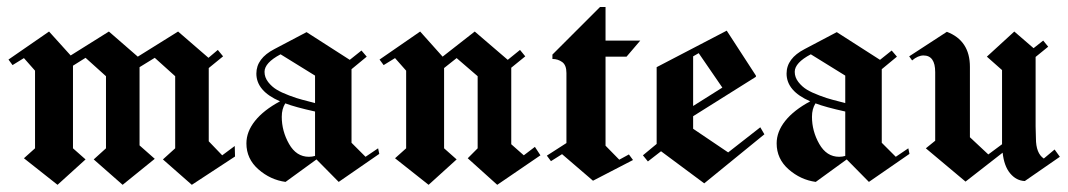

<svg xmlns="http://www.w3.org/2000/svg" viewBox="-20 -515 3047 548"><path d="M421.7 -61.7 330 12.5 247.5 -60 282.5 -91.7V-297.5L224.2 -350L188.3 -327.5V-91.7L224.2 -60L144.2 12.5L48.3 -63.3L80 -91.7V-313.3L48.3 -349.2L15.8 -329.2L4.2 -345L120 -425L181.7 -356.7L290.8 -425L373.3 -353.3L488.3 -425L575 -350L601.7 -372.5L616.7 -354.2L575.8 -320.8V-111.7L614.2 -71.7L650 -98.3L650.8 -68.3L527.5 12.5L445 -60L480 -91.7V-297.5L421.7 -350L378.3 -323.3V-100Z M780.8 -360Q735 -335.8 735 -310Q735 -294.2 745.4 -280.8Q755.8 -267.5 769.6 -259.2Q783.3 -250.8 805.4 -242.5Q827.5 -234.2 842.5 -230.4Q857.5 -226.7 879.2 -220.8Q879.2 -234.2 879.2 -260.4Q879.2 -286.7 879.2 -299.2ZM795 4.2Q751.7 -1.7 717.5 -31.7Q683.3 -61.7 683.3 -105.8Q683.3 -139.2 707.9 -170Q732.5 -200.8 779.2 -225.8Q711.7 -255 711.7 -305Q711.7 -348.3 763.3 -375L855 -423.3L978.3 -344.2L1011.7 -370.8L1026.7 -353.3L983.3 -317.5V-107.5L1023.3 -67.5L1059.2 -91.7L1062.5 -75.8L946.7 4.2L883.3 -60ZM879.2 -196.7Q822.5 -209.2 794.2 -220Q784.2 -204.2 784.2 -181.7Q784.2 -140.8 805 -104.2Q825.8 -67.5 861.7 -67.5Q870.8 -67.5 879.2 -70Q879.2 -91.7 879.2 -133.3Q879.2 -175 879.2 -196.7Z M1506.7 -95.8 1522.5 -71.7 1399.2 12.5 1315 -63.3 1343.3 -91.7V-297.5L1283.3 -349.2L1247.5 -320.8V-91.7L1283.3 -60L1203.3 12.5L1107.5 -63.3L1139.2 -91.7V-313.3L1107.5 -349.2L1075 -329.2L1063.3 -345L1179.2 -425L1243.3 -353.3L1335 -425L1429.2 -344.2L1464.2 -372.5L1479.2 -354.2L1439.2 -321.7V-103.3L1475 -71.7Z M1708.3 -99.2 1747.5 -59.2 1775 -74.2 1786.7 -58.3 1672.5 0.8 1584.2 -75 1552.5 -55 1540.8 -70.8 1596.7 -106.7V-306.7Q1596.7 -329.2 1584.6 -337.9Q1572.5 -346.7 1556.7 -346.7V-359.2L1692.5 -495H1708.3V-399.2H1807.5L1768.3 -353.3H1708.3Z M1829.2 -54.2 1815 -71.7 1854.2 -104.2V-323.3L2054.2 -427.5L2137.5 -299.2V-295.8L1958.3 -183.3V-147.5L2058.3 -80L2150 -151.7L2161.7 -131.7L1990 8.3L1866.7 -83.3ZM1958.3 -212.5 2041.7 -265 1974.2 -363.3 1958.3 -354.2Z M2294.2 -360Q2248.3 -335.8 2248.3 -310Q2248.3 -294.2 2258.8 -280.8Q2269.2 -267.5 2282.9 -259.2Q2296.7 -250.8 2318.8 -242.5Q2340.8 -234.2 2355.8 -230.4Q2370.8 -226.7 2392.5 -220.8Q2392.5 -234.2 2392.5 -260.4Q2392.5 -286.7 2392.5 -299.2ZM2308.3 4.2Q2265 -1.7 2230.8 -31.7Q2196.7 -61.7 2196.7 -105.8Q2196.7 -139.2 2221.2 -170Q2245.8 -200.8 2292.5 -225.8Q2225 -255 2225 -305Q2225 -348.3 2276.7 -375L2368.3 -423.3L2491.7 -344.2L2525 -370.8L2540 -353.3L2496.7 -317.5V-107.5L2536.7 -67.5L2572.5 -91.7L2575.8 -75.8L2460 4.2L2396.7 -60ZM2392.5 -196.7Q2335.8 -209.2 2307.5 -220Q2297.5 -204.2 2297.5 -181.7Q2297.5 -140.8 2318.3 -104.2Q2339.2 -67.5 2375 -67.5Q2384.2 -67.5 2392.5 -70Q2392.5 -91.7 2392.5 -133.3Q2392.5 -175 2392.5 -196.7Z M2615.8 -356.7Q2600 -356.7 2583.3 -342.5L2575 -354.2L2682.5 -424.2Q2748.3 -399.2 2748.3 -324.2V-123.3L2800.8 -74.2L2840 -103.3V-143.3V-315L2796.7 -353.3L2875 -425L2930 -377.5L2957.5 -399.2L2971.7 -381.7L2935.8 -352.5V-154.2L2936.7 -120Q2936.7 -77.5 2959.2 -62.5L2990 -88.3L3005 -67.5L2905 1.7Q2880.8 0.8 2863.3 -20Q2845.8 -40.8 2841.7 -79.2L2735.8 3.3L2622.5 -91.7L2649.2 -113.3V-309.2Q2649.2 -356.7 2615.8 -356.7Z"/></svg>

Font: Chomsky
Style: Regular
Weight: 400
Version: Version 2.3